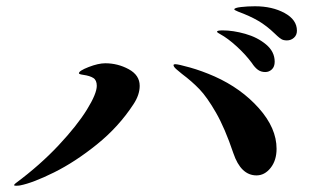

<svg xmlns="http://www.w3.org/2000/svg" viewBox="-20 -737 1040 613"><path d="M857 -630Q831 -655 804.5 -670.5Q778 -686 740 -700Q728 -705 728 -707Q728 -712 749 -714.5Q770 -717 794 -717Q849 -717 888.5 -695.5Q928 -674 928 -639Q928 -625 918.5 -616.5Q909 -608 896 -608Q885 -608 878.5 -612Q872 -616 865.5 -622Q859 -628 857 -630ZM683 -628Q673 -633 673 -636Q673 -640 691 -640Q724 -640 763 -629Q802 -618 829.5 -595Q857 -572 857 -540Q857 -524 848 -515.5Q839 -507 827 -507Q813 -507 803 -514.5Q793 -522 784 -536Q764 -563 735.5 -589Q707 -615 683 -628ZM31 -144Q25 -144 25 -146Q25 -148 30 -152Q108 -210 167 -273Q226 -336 257.5 -387Q289 -438 289 -463Q289 -481 278 -488Q267 -495 246 -498Q232 -500 232 -503Q232 -511 263 -523Q294 -535 316 -535Q356 -535 391 -516Q426 -497 426 -463Q426 -434 406 -404Q359 -332 289.5 -276Q220 -220 152.5 -186.5Q85 -153 44 -145Q38 -144 31 -144ZM725 -248Q698 -328 669.5 -377.5Q641 -427 617 -452Q593 -477 561 -501L543 -516Q534 -524 534 -529Q534 -532 540 -532Q549 -532 586.5 -521.5Q624 -511 665 -493Q750 -455 806.5 -391.5Q863 -328 863 -262Q863 -225 844 -201Q825 -177 799 -177Q749 -177 725 -248Z"/></svg>

Font: Shippori Antique
Style: Regular
Weight: 400
Designer: FONTDASU
Foundry: FONTDASU / Google Inc. / but / Adobe
Version: Version 2.001